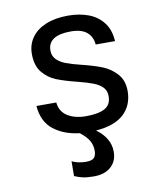

<svg xmlns="http://www.w3.org/2000/svg" viewBox="-86 -625 772 915"><g transform="rotate(-10 300.0 -168.0)"><path d="M342 7Q371 27 389.2 56.2Q407.5 85.5 407.5 120.5Q407.5 166.5 377.2 193.5Q347 220.5 295 220.5Q263 220.5 242.8 216.2Q222.5 212 201 202.5L201.5 131Q231.5 145.5 270.5 145.5Q298.5 145.5 308.8 134.2Q319 123 319 100Q319 73 306.2 51.2Q293.5 29.5 263.5 6Q188.5 -2.5 138.5 -41.5Q88.5 -80.5 82.5 -157.5H178.5Q183 -112.5 218.8 -90.5Q254.5 -68.5 307 -68.5Q367.5 -68.5 398.5 -85.5Q429.5 -102.5 429.5 -144.5Q429.5 -170 414.2 -186.5Q399 -203 371.2 -214Q343.5 -225 296 -237Q233.5 -252.5 195.2 -268Q157 -283.5 130.5 -316.2Q104 -349 104 -405Q104 -449.5 127.8 -483.5Q151.5 -517.5 197 -536.5Q242.5 -555.5 305.5 -555.5Q359.5 -555.5 403.2 -539.2Q447 -523 474.5 -487.5Q502 -452 505 -397H411.5Q408.5 -435 382.5 -457Q356.5 -479 305 -479Q194 -479 194 -406Q194 -380.5 210 -363.5Q226 -346.5 253.2 -335.8Q280.5 -325 324.5 -314.5Q385.5 -299.5 425.2 -283.8Q465 -268 494 -236Q523 -204 523 -152Q522.5 -83.5 477.8 -41.8Q433 0 342 7Z"/></g></svg>

Font: SplineSansMono30
Style: Regular
Weight: 400
Designer: Eben Sorkin, Mirko Velimirovic
Foundry: Sorkin Type
Version: Version 1.000